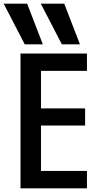

<svg xmlns="http://www.w3.org/2000/svg" viewBox="-36 -1020 556 1040"><path d="M98 -780 -16 -1000H111L196 -780ZM299 -780 185 -1000H312L397 -780ZM75 0V-730H435V-636H186V-433H425V-340H186V-94H435V0Z"/></svg>

Font: M PLUS 1 Code Medium
Style: Regular
Weight: 500
Designer: Coji Morishita
Foundry: UNDERFOREST DESIGN
Version: Version 1.002